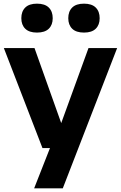

<svg xmlns="http://www.w3.org/2000/svg" viewBox="-20 -809 661 1049"><path d="M212 0 1 -546.5H168.5L314.5 -136.5L463.5 -546.5H620L323 220H166.5L253 0ZM439 -631Q396 -631 374.5 -652Q353 -673 353 -709.5Q353 -746.5 374.5 -767.8Q396 -789 439 -789Q481.5 -789 503 -767.8Q524.5 -746.5 524.5 -709.5Q524.5 -673 503 -652Q481.5 -631 439 -631ZM182 -631Q139.5 -631 118 -652Q96.5 -673 96.5 -709.5Q96.5 -746.5 118 -767.8Q139.5 -789 182 -789Q225 -789 246.5 -767.8Q268 -746.5 268 -709.5Q268 -673 246.5 -652Q225 -631 182 -631Z"/></svg>

Font: Encode Sans Semi Expanded
Style: Bold
Weight: 700
Width: 6
Designer: Multiple Designers
Foundry: Impallari Type
Version: Version 3.000; ttfautohint (v1.8.3) -l 8 -r 50 -G 200 -x 14 